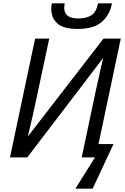

<svg xmlns="http://www.w3.org/2000/svg" viewBox="-20 -946 751 1154"><path d="M433 188 551 0H471L555 -397Q563 -431 571 -468.5Q579 -506 586.5 -539.5Q594 -573 600 -595H598L144 0H40L191 -714H276L192 -321Q186 -291 177 -253Q168 -215 160.5 -181Q153 -147 148 -129H150L602 -714H706L572 -80H662L537 188ZM446 -772Q361 -772 324.5 -805.5Q288 -839 288 -893Q288 -912 292 -926H369Q366 -910 366 -898Q366 -870 385.5 -852.5Q405 -835 451 -835Q498 -835 528.5 -853.5Q559 -872 569 -926H653Q640 -856 591.5 -814Q543 -772 446 -772Z"/></svg>

Font: Noto IKEA Latin
Style: Italic
Weight: 400
Italic angle: -12°
Designer: Monotype Design Team
Foundry: Monotype Imaging Inc.
Version: Version 1.0